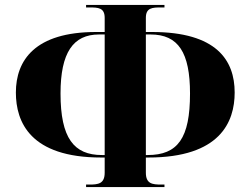

<svg xmlns="http://www.w3.org/2000/svg" viewBox="-20 -744 1010 774"><path d="M327 10H643V0H630C594 0 568 -3 568 -48V-109H578C867 -109 926 -252 926 -371C926 -501 853 -615 593 -615H568V-672C568 -713 594 -714 630 -714H643V-724H327V-714H340C376 -714 402 -713 402 -672V-615H367C121 -615 44 -501 44 -371C44 -252 102 -109 388 -109H402V-48C402 -3 376 0 340 0H327ZM402 -119H391C278 -119 224 -187 224 -367C224 -532 275 -605 379 -605H402ZM568 -119V-605H587C699 -605 746 -532 746 -367C746 -187 697 -119 575 -119Z"/></svg>

Font: Noto Serif Display ExtraBold
Style: Regular
Weight: 800
Designer: Monotype Design Team
Foundry: Monotype Imaging Inc.
Version: Version 2.009